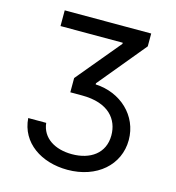

<svg xmlns="http://www.w3.org/2000/svg" viewBox="-109 -820 846 923"><g transform="rotate(15 314.0 -358.5)"><path d="M63.9 -181.8C72.4 -60.7 180 9.9 309.7 9.9C455.6 9.9 558.2 -80.3 558.2 -204.5C558.2 -325.6 460.6 -416.2 335.2 -421.9V-427.6L529.8 -663.4V-727.3H99.4V-649.1H409.1V-643.5L227.3 -424.7V-353.7H285.5C420.1 -353.7 471.6 -283 471.6 -204.5C471.6 -114.3 401.6 -68.2 311.1 -68.2C226.9 -68.2 161.2 -108 153.4 -181.8Z"/></g></svg>

Font: Karasuma Gothic
Style: Regular
Weight: 400
Designer: Rasmus Andersson, Ryoko Nishizuka
Foundry: Genbu
Version: Version 1.00